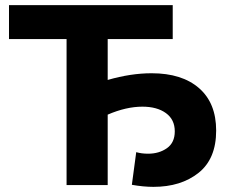

<svg xmlns="http://www.w3.org/2000/svg" viewBox="-20 -720 889 747"><path d="M570 -435Q688 -435 754.5 -377Q821 -319 821 -212Q821 -102 752.5 -47.5Q684 7 577 7Q538 7 493 -1L510 -128Q531 -122 556 -122Q599 -122 629.5 -143.5Q660 -165 660 -209Q660 -255 625.5 -280Q591 -305 534 -305Q471 -305 399 -274V0H239V-568H15V-700H652V-568H399V-409Q489 -435 570 -435Z"/></svg>

Font: Montserrat Alternates
Style: Bold
Weight: 700
Designer: Julieta Ulanovsky
Foundry: Julieta Ulanovsky
Version: Version 7.200